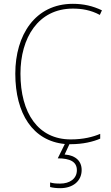

<svg xmlns="http://www.w3.org/2000/svg" viewBox="-20 -744 581 1004"><path d="M407 145C407 98 375 68 318 64L343 10C346 10 348 10 350 10C414 10 467 -3 504 -19V-44C466 -28 416 -15 350 -15C179 -15 87 -153 87 -359C87 -545 179 -699 361 -699C406 -699 454 -692 502 -666L513 -690C465 -713 416 -724 361 -724C164 -724 60 -561 60 -359C60 -149 152 -7 319 9L282 84C347 84 382 102 382 146C382 191 344 216 295 216C274 216 258 215 242 210V234C257 238 275 240 295 240C361 240 407 203 407 145Z"/></svg>

Font: Noto Sans Malayalam SemiCondensed Thin
Style: Regular
Weight: 100
Width: 4
Designer: Jelle Bosma - Monotype Design Team
Foundry: Monotype Imaging Inc.
Version: Version 2.104